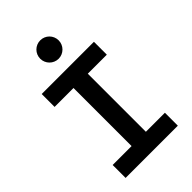

<svg xmlns="http://www.w3.org/2000/svg" viewBox="-268 -1022 1122 1122"><g transform="rotate(-45 293.0 -460.5)"><path d="M77.1 0H508.8V-106.9H351.6V-586.9H508.8V-693.4H77.1V-586.9H233.4V-106.9H77.1ZM293 -769C335 -769 369.1 -803.2 369.1 -845.2C369.1 -887.7 335 -921.4 293 -921.4C251 -921.4 216.8 -887.7 216.8 -845.2C216.8 -803.2 251 -769 293 -769Z"/></g></svg>

Font: Cascadia Mono SemiBold
Style: Regular
Weight: 600
Monospace: yes
Designer: Aaron Bell
Foundry: Saja Typeworks
Version: Version 2404.023